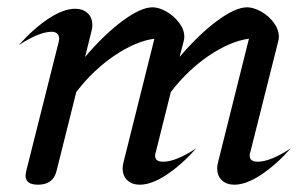

<svg xmlns="http://www.w3.org/2000/svg" viewBox="-20 -500 842 526"><path d="M50 -19Q50 -22 52 -32L141 -386Q142 -389 142 -394Q142 -403 136.5 -408Q131 -413 122 -413Q87 -413 31 -376Q72 -422 113 -449Q154 -476 186 -476Q207 -476 220 -464Q233 -452 233 -431Q233 -423 230 -412L213 -344Q266 -406 316 -443Q366 -480 398 -480Q415 -480 435.5 -468.5Q456 -457 470.5 -438Q485 -419 485 -399Q485 -394 483 -386L472 -344Q525 -406 575 -443Q625 -480 657 -480Q674 -480 695 -468.5Q716 -457 730 -438Q744 -419 744 -399Q744 -394 742 -386L666 -84Q664 -80 664 -74Q664 -57 686 -57Q721 -57 777 -94Q736 -48 695 -21Q654 6 622 6Q601 6 588 -6Q575 -18 575 -39Q575 -48 578 -58L662 -394Q611 -387 553 -348Q495 -309 448 -248L407 -84Q405 -78 405 -73Q405 -57 427 -57Q462 -57 518 -94Q477 -48 436 -21Q395 6 363 6Q342 6 329 -6Q316 -18 316 -39Q316 -48 319 -58L403 -394Q352 -387 294 -348Q236 -309 189 -248L135 -32Q126 6 84 6Q50 6 50 -19Z"/></svg>

Font: Srisakdi
Style: Bold
Weight: 700
Designer: Cadson Demak Co.,Ltd.
Foundry: Cadson Demak Co.,Ltd.
Version: Version 1.000